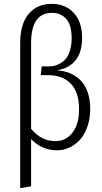

<svg xmlns="http://www.w3.org/2000/svg" viewBox="-20 -763 526 989"><path d="M271 -400.9Q307.1 -398.9 337.4 -387Q367.7 -375 392.3 -351.8Q417 -328.6 430.9 -290Q444.8 -251.5 444.8 -200.2Q444.3 -151.4 430.2 -110.6Q416 -69.8 392.3 -43.7Q368.7 -17.6 338.1 -3.2Q307.6 11.2 273.9 11.2Q195.3 11.2 140.1 -46.9V196.8L84 206.1V-541Q84 -640.1 127.9 -691.7Q171.9 -743.2 247.1 -743.2Q316.4 -743.2 359.6 -697Q402.8 -650.9 402.8 -567.9Q402.8 -493.2 368.4 -451.4Q334 -409.7 271 -400.9ZM266.1 -36.1Q319.8 -36.1 353.8 -80.3Q387.7 -124.5 387.2 -201.2Q387.2 -287.6 345 -331.8Q302.7 -376 227.1 -376H189.9L194.8 -420.9H229Q246.6 -420.9 262.5 -424.8Q278.3 -428.7 294.7 -439Q311 -449.2 322.8 -465.1Q334.5 -481 341.8 -507.1Q349.1 -533.2 349.1 -566.9Q348.6 -634.3 321.3 -665.5Q293.9 -696.8 247.1 -696.8Q140.1 -696.8 140.1 -540V-99.1Q168.5 -66.4 198.5 -51.3Q228.5 -36.1 266.1 -36.1Z"/></svg>

Font: Fira Sans Compressed Light
Style: Regular
Weight: 300
Width: 1
Designer: Carrois Corporate & Edenspiekermann AG
Foundry: Carrois Corporate GbR & Edenspiekermann AG
Version: Version 4.203;PS 004.203;hotconv 1.0.88;makeotf.lib2.5.64775